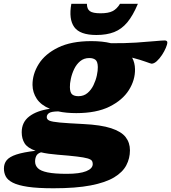

<svg xmlns="http://www.w3.org/2000/svg" viewBox="-108 -752 894 1004"><path d="M172 232.5Q88.5 232.5 37 224.8Q-14.5 217 -41.5 203Q-68.5 189 -78 170.2Q-87.5 151.5 -87.5 129.5Q-87.5 103.5 -73 85.8Q-58.5 68 -22.5 56Q13.5 44 78 36.5Q35.5 21.5 20.5 -2.8Q5.5 -27 5.5 -60.5Q5.5 -113 45 -143.2Q84.5 -173.5 153 -183Q106 -202.5 84.2 -235.5Q62.5 -268.5 62 -307.5Q61.5 -364.5 94.5 -417.2Q127.5 -470 196 -503.5Q264.5 -537 369.5 -537Q428 -537 472.5 -526Q545 -525.5 603.2 -529.2Q661.5 -533 700.8 -536.8Q740 -540.5 754 -540.5Q758 -540.5 762.5 -538.2Q767 -536 767 -530.5Q767 -520 759.2 -501.8Q751.5 -483.5 739 -464.5Q726.5 -445.5 712 -432.2Q697.5 -419 684.5 -419Q681.5 -419 654.2 -429Q627 -439 583 -450.5Q597.5 -423.5 598 -390.5Q599 -333.5 565.8 -280.8Q532.5 -228 464.2 -194.2Q396 -160.5 291 -160.5Q238 -160.5 196.5 -169.5Q160.5 -169 148.5 -160.8Q136.5 -152.5 136.5 -139.5Q136.5 -127.5 150.2 -121.2Q164 -115 205 -111.2Q246 -107.5 326.5 -103.5Q419.5 -99 473 -81.5Q526.5 -64 549 -35Q571.5 -6 571.5 34Q571.5 76 552.5 112.2Q533.5 148.5 488.8 175.5Q444 202.5 366.5 217.5Q289 232.5 172 232.5ZM302 -249Q330 -249 349.5 -265.5Q369 -282 381 -307Q393 -332 398.5 -357.8Q404 -383.5 403.5 -401.5Q403 -430 391.2 -439.2Q379.5 -448.5 359 -448.5Q331 -448.5 311.2 -432Q291.5 -415.5 279.8 -390.8Q268 -366 262.5 -340.2Q257 -314.5 257.5 -296.5Q258 -267.5 269.5 -258.2Q281 -249 302 -249ZM75.5 92.5Q75.5 113 90 127.5Q104.5 142 140.8 149.5Q177 157 242 157Q308.5 157 342.8 143.2Q377 129.5 377 105.5Q377 95 371.8 88Q366.5 81 348.8 76Q331 71 294 66.5Q257 62 193.5 57Q142 53 106.5 44.5Q88 50.5 81.8 63.2Q75.5 76 75.5 92.5ZM418 -682.5Q458.5 -682.5 480.8 -693.8Q503 -705 519.5 -732H613Q587.5 -671 557.8 -635.2Q528 -599.5 488.8 -584.2Q449.5 -569 396 -569Q310 -569 280.2 -610.5Q250.5 -652 265 -732H346.5Q346.5 -705 361.8 -693.8Q377 -682.5 418 -682.5Z"/></svg>

Font: Newsreader 6pt ExtraBold
Style: Italic
Weight: 800
Italic angle: -17°
Designer: Hugues Gentile
Foundry: Production Type
Version: Version 1.003; ttfautohint (v1.8.3)